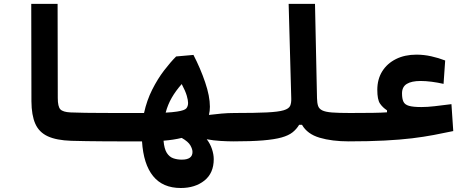

<svg xmlns="http://www.w3.org/2000/svg" viewBox="-20 -713 2384 975"><path d="M580.1 4.9Q546.9 4.9 505.1 4.6Q463.4 4.4 420.7 3.7Q377.9 2.9 341.8 2Q266.6 -0.5 222.4 -21Q178.2 -41.5 159.2 -84.7Q140.1 -127.9 139.6 -198.2L138.7 -693.4H272.5L273.4 -215.3Q273.4 -171.4 286.6 -157.7Q299.8 -144 337.9 -142.1Q370.6 -140.6 413.8 -140.1Q457 -139.6 502.2 -139.4Q547.4 -139.2 585.9 -139.2Q603 -139.2 611.6 -117.7Q620.1 -96.2 620.1 -63.5Q620.1 -38.6 610.8 -16.8Q601.6 4.9 580.1 4.9Z M897.9 241.7Q806.6 241.7 757.6 181.4Q708.5 121.1 701.2 4.9Q685.1 4.9 667.2 4.9Q649.4 4.9 629.9 4.9Q618.2 4.9 605.7 4.9Q593.3 4.9 580.1 4.9Q564.9 4.9 558.3 -15.1Q551.8 -35.2 551.8 -70.8Q551.8 -98.6 561.3 -118.9Q570.8 -139.2 585.9 -139.2Q603.5 -139.2 620.1 -139.2Q636.7 -139.2 652.3 -139.2Q668.5 -139.2 683.1 -139.2Q697.8 -139.2 711.4 -139.2Q725.6 -203.6 752.9 -257.8Q780.3 -312 812.7 -354.5Q845.2 -397 874.5 -426.3L962.4 -434.1Q997.6 -366.2 1021.7 -295.4Q1045.9 -224.6 1045.9 -170.9Q1045.9 -149.4 1041 -129.4Q1071.8 -133.3 1104.5 -136.2Q1137.2 -139.2 1171.9 -139.2Q1196.3 -139.2 1208.5 -120.4Q1220.7 -101.6 1220.7 -72.8Q1220.7 -32.7 1208 -13.9Q1195.3 4.9 1166 4.9Q1136.2 4.9 1099.6 2.7Q1063 0.5 1029.8 -5.9Q1047.4 16.6 1056.4 43.9Q1065.4 71.3 1065.4 95.2Q1065.4 166 1018.1 203.9Q970.7 241.7 897.9 241.7ZM902.8 -12.7Q860.8 -2.4 810.5 1.5Q814 43 827.1 63.5Q840.3 84 860.1 90.8Q879.9 97.7 903.3 97.7Q957.5 97.7 957.5 58.6Q957.5 44.4 946.8 25.4Q936 6.3 902.8 -12.7ZM821.3 -141.1Q854.5 -142.6 879.4 -146.5Q918 -152.3 926.5 -163.1Q935.1 -173.8 935.1 -190.4Q935.1 -203.6 928.5 -226.8Q921.9 -250 902.8 -286.1Q872.1 -251.5 852.1 -216.6Q832 -181.6 821.3 -141.1Z M1166 4.9Q1151.9 4.9 1144.8 -12.5Q1137.7 -29.8 1137.7 -70.8Q1137.7 -110.4 1147.5 -124.8Q1157.2 -139.2 1171.9 -139.2Q1276.4 -139.2 1335.2 -142.1Q1394 -145 1420.7 -153.1Q1447.3 -161.1 1453.6 -176Q1460 -190.9 1459 -214.8L1445.8 -693.4H1579.6L1589.8 -214.4Q1590.3 -190.4 1595.2 -175.5Q1600.1 -160.6 1616.2 -152.6Q1632.3 -144.5 1666 -141.8Q1699.7 -139.2 1757.8 -139.2Q1794.4 -139.2 1794.4 -75.7Q1794.4 -34.2 1782 -14.6Q1769.5 4.9 1752 4.9Q1665.5 4.9 1603 -13.7Q1540.5 -32.2 1513.7 -79.1H1499Q1485.8 -57.1 1465.6 -41Q1445.3 -24.9 1409.7 -14.9Q1374 -4.9 1315.2 0Q1256.3 4.9 1166 4.9Z M1749.5 4.9 1757.8 -139.2Q1828.6 -139.2 1873 -139.9Q1917.5 -140.6 1945.3 -142.6V-152.8Q1923.3 -167 1909.7 -187Q1896 -207 1896 -256.8Q1896 -310.5 1920.9 -350.6Q1945.8 -390.6 1990.7 -413.1Q2035.6 -435.5 2094.7 -435.5Q2132.3 -435.5 2169.7 -427.2Q2207 -418.9 2240.7 -405.8L2232.4 -287.1Q2202.6 -293.9 2171.9 -297.9Q2141.1 -301.8 2116.2 -301.8Q2069.8 -301.8 2045.7 -286.9Q2021.5 -272 2021.5 -238.8Q2021.5 -211.9 2028.6 -196.8Q2035.6 -181.6 2056.9 -175.5Q2078.1 -169.4 2119.6 -169.4Q2149.9 -169.4 2186.5 -173.6Q2223.1 -177.7 2272.5 -184.1L2281.7 -47.4Q2232.9 -37.1 2182.9 -27.6Q2132.8 -18.1 2072.5 -10.7Q2012.2 -3.4 1933.6 0.7Q1855 4.9 1749.5 4.9Z"/></svg>

Font: Cascadia Code PL
Style: Bold
Weight: 700
Monospace: yes
Designer: Aaron Bell
Foundry: Saja Typeworks
Version: Version 2404.023; ttfautohint (v1.8.4)